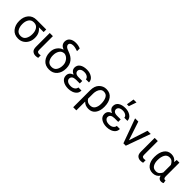

<svg xmlns="http://www.w3.org/2000/svg" viewBox="280 -2242 3910 3910"><g transform="rotate(45 2235.0 -287.0)"><path d="M47.4 -269.5Q47.4 -379.9 109.6 -454.1Q171.9 -528.3 282.2 -528.3H560.5V-453.6H422.4Q519.5 -381.8 519.5 -251V-240.2Q519.5 -174.8 491.5 -117.9Q463.4 -61 410.4 -25.6Q357.4 9.8 283.7 9.8Q172.4 9.8 109.9 -66.9Q47.4 -143.6 47.4 -258.3ZM137.7 -258.3Q137.7 -179.7 172.9 -122.1Q208 -64.5 283.7 -64.5Q358.4 -64.5 393.6 -122.1Q428.7 -179.7 428.7 -258.3V-269.5Q428.7 -343.3 393.6 -398.4Q358.4 -453.6 282.7 -453.6Q208.5 -453.6 173.3 -399.2Q138.2 -344.7 137.7 -271.5Z M661.6 -528.3H752.4V-134.8Q752.4 -94.2 770.3 -82.8Q788.1 -71.3 810.5 -71.3Q827.6 -71.3 853 -77.1L853.5 -3.9Q821.3 6.3 783.7 6.3Q733.4 6.3 697.5 -24.7Q661.6 -55.7 661.6 -135.3Z M998.5 -619.6Q998.5 -686.5 1048.1 -725.3Q1097.7 -764.2 1183.6 -764.2Q1252.4 -764.2 1316.4 -736.8L1315.9 -659.2Q1237.8 -688 1181.6 -688Q1139.6 -688 1115 -670.2Q1090.3 -652.3 1090.3 -622.1Q1090.3 -602.5 1111.8 -578.6Q1133.3 -554.7 1201.7 -531.2Q1406.7 -461.4 1410.2 -265.6V-248.5Q1410.2 -138.2 1347.7 -64.2Q1285.2 9.8 1174.8 9.8Q1062.5 9.8 1000.2 -64.2Q938 -138.2 938 -248.5V-259.3Q938 -346.2 986.6 -408.4Q1035.2 -470.7 1099.6 -485.8L1099.1 -488.3Q998.5 -527.3 998.5 -619.6ZM1028.8 -248.5Q1028.8 -173.3 1064.2 -118.7Q1099.6 -64 1174.8 -64Q1249 -64 1283.9 -118.7Q1318.8 -173.3 1318.8 -248.5V-259.3Q1318.8 -321.3 1279.3 -377Q1239.7 -432.6 1175.8 -444.8Q1101.1 -444.8 1064.9 -389.2Q1028.8 -333.5 1028.8 -259.3Z M1820.8 -305.7V-233.9H1713.9Q1596.7 -231.4 1596.7 -148.4Q1596.7 -114.3 1630.6 -88.9Q1664.6 -63.5 1726.6 -63.5Q1785.6 -63.5 1821.5 -91.8Q1857.4 -120.1 1857.4 -156.2H1947.3Q1947.3 -98.6 1914.6 -62Q1881.8 -25.4 1831.3 -7.8Q1780.8 9.8 1726.6 9.8Q1630.9 9.8 1568.4 -32.2Q1505.9 -74.2 1505.9 -148.9Q1505.9 -239.7 1605 -272Q1515.1 -309.1 1515.1 -384.3Q1515.1 -459 1573 -498.3Q1630.9 -537.6 1726.6 -537.6Q1813 -537.6 1875.7 -495.6Q1938.5 -453.6 1938.5 -381.3H1848.6Q1848.6 -416 1813 -440.2Q1777.3 -464.4 1726.6 -464.4Q1664.1 -464.4 1634.8 -439.7Q1605.5 -415 1605.5 -384.3Q1605.5 -349.6 1632.3 -327.6Q1659.2 -305.7 1720.7 -305.7Z M2310.1 9.8Q2214.4 9.8 2159.2 -50.8L2158.7 203.1H2068.4V-284.7Q2068.8 -409.2 2133.3 -473.6Q2197.8 -538.1 2286.1 -538.1Q2397.5 -538.1 2454.3 -460.9Q2511.2 -383.8 2512.7 -260.7V-244.6Q2512.7 -132.8 2460.2 -61.5Q2407.7 9.8 2310.1 9.8ZM2159.2 -135.7Q2199.7 -64.5 2282.7 -64.5Q2356 -64.5 2388.9 -116.9Q2421.9 -169.4 2421.9 -244.6V-254.9Q2421.9 -339.8 2391.1 -401.9Q2360.4 -463.9 2286.1 -463.9Q2240.7 -463.9 2212.6 -434.8Q2184.6 -405.8 2171.9 -363.5Q2159.2 -321.3 2159.2 -281.7Z M2927.7 -305.7V-233.9H2820.8Q2703.6 -231.4 2703.6 -148.4Q2703.6 -114.3 2737.5 -88.9Q2771.5 -63.5 2833.5 -63.5Q2892.6 -63.5 2928.5 -91.8Q2964.4 -120.1 2964.4 -156.2H3054.2Q3054.2 -98.6 3021.5 -62Q2988.8 -25.4 2938.2 -7.8Q2887.7 9.8 2833.5 9.8Q2737.8 9.8 2675.3 -32.2Q2612.8 -74.2 2612.8 -148.9Q2612.8 -239.7 2711.9 -272Q2622.1 -309.1 2622.1 -384.3Q2622.1 -459 2679.9 -498.3Q2737.8 -537.6 2833.5 -537.6Q2919.9 -537.6 2982.7 -495.6Q3045.4 -453.6 3045.4 -381.3H2955.6Q2955.6 -416 2919.9 -440.2Q2884.3 -464.4 2833.5 -464.4Q2771 -464.4 2741.7 -439.7Q2712.4 -415 2712.4 -384.3Q2712.4 -349.6 2739.3 -327.6Q2766.1 -305.7 2827.6 -305.7ZM2799.8 -612.8 2826.2 -776.9H2911.1L2854.5 -612.8Z M3569.8 -528.3 3379.9 0H3311L3119.6 -528.3H3212.4L3346.7 -123.5L3477.5 -528.3Z M3683.1 -528.3H3773.9V-134.8Q3773.9 -94.2 3791.7 -82.8Q3809.6 -71.3 3832 -71.3Q3849.1 -71.3 3874.5 -77.1L3875 -3.9Q3842.8 6.3 3805.2 6.3Q3754.9 6.3 3719 -24.7Q3683.1 -55.7 3683.1 -135.3Z M4462.9 -6.3Q4439.5 10.3 4402.8 10.3Q4331.5 10.3 4312.5 -69.8Q4260.3 10.3 4158.7 10.3Q4060.5 10.3 4006.8 -61.3Q3953.1 -132.8 3953.1 -244.6V-254.9Q3953.1 -379.9 4006.6 -459Q4060.1 -538.1 4159.7 -538.1Q4258.8 -538.1 4311 -460L4319.3 -528.3H4396V-136.2Q4397.5 -70.8 4435.1 -70.8Q4442.9 -70.8 4451.7 -73.7ZM4043.9 -244.6Q4043.9 -169.4 4075.9 -116.7Q4107.9 -64 4181.2 -64Q4228.5 -64 4257.8 -89.6Q4287.1 -115.2 4305.2 -154.3V-372.6Q4287.1 -412.1 4257.6 -438Q4228 -463.9 4182.1 -463.9Q4108.4 -463.9 4076.2 -401.9Q4043.9 -339.8 4043.9 -254.4Z"/></g></svg>

Font: Roboto21382017
Style: Regular
Weight: 400
Designer: Christian Robertson
Foundry: Google
Version: Version 2.138; 2017